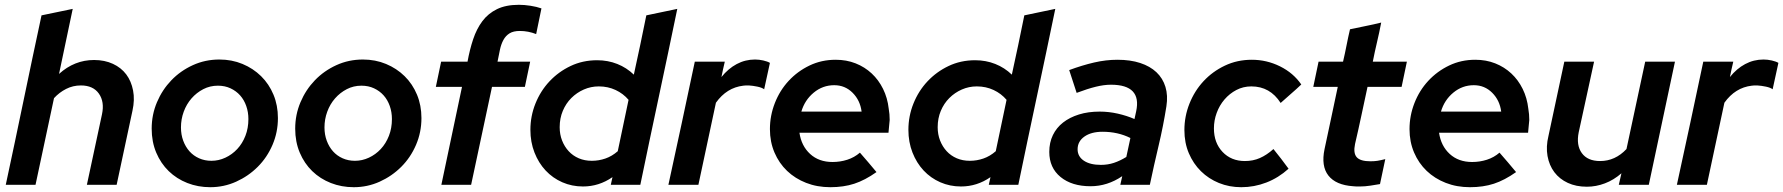

<svg xmlns="http://www.w3.org/2000/svg" viewBox="-20 -770 7430 800"><path d="M4 0Q42 -177 78.5 -353Q115 -529 153 -706Q185 -713 218 -719.5Q251 -726 283 -733Q269 -665 254.5 -597.5Q240 -530 226 -462Q290 -520 372 -520Q416 -520 450.5 -504Q485 -488 506 -460Q527 -432 534.5 -393Q542 -354 532 -309L466 0H342L405 -294Q416 -346 392 -380Q368 -414 317 -414Q284 -414 255.5 -399.5Q227 -385 205 -361Q185 -270 166.5 -180.5Q148 -91 128 0Z M612 -234Q612 -292 634 -344Q656 -396 694 -435.5Q732 -475 783.5 -498.5Q835 -522 894 -522Q946 -522 990.5 -503.5Q1035 -485 1068 -452.5Q1101 -420 1119.5 -375.5Q1138 -331 1138 -278Q1138 -219 1115.5 -166.5Q1093 -114 1054 -75Q1015 -36 964 -13Q913 10 856 10Q805 10 760.5 -7.5Q716 -25 683 -57Q650 -89 631 -134Q612 -179 612 -234ZM861 -100Q891 -100 919 -113Q947 -126 968.5 -149Q990 -172 1002.5 -204Q1015 -236 1015 -274Q1015 -303 1006 -328.5Q997 -354 980.5 -372.5Q964 -391 940.5 -402Q917 -413 888 -413Q855 -413 827 -398.5Q799 -384 778 -360Q757 -336 745.5 -304.5Q734 -273 734 -239Q734 -209 743.5 -183.5Q753 -158 769.5 -139.5Q786 -121 809.5 -110.5Q833 -100 861 -100Z M1210 -234Q1210 -292 1232 -344Q1254 -396 1292 -435.5Q1330 -475 1381.5 -498.5Q1433 -522 1492 -522Q1544 -522 1588.5 -503.5Q1633 -485 1666 -452.5Q1699 -420 1717.5 -375.5Q1736 -331 1736 -278Q1736 -219 1713.5 -166.5Q1691 -114 1652 -75Q1613 -36 1562 -13Q1511 10 1454 10Q1403 10 1358.5 -7.5Q1314 -25 1281 -57Q1248 -89 1229 -134Q1210 -179 1210 -234ZM1459 -100Q1489 -100 1517 -113Q1545 -126 1566.5 -149Q1588 -172 1600.5 -204Q1613 -236 1613 -274Q1613 -303 1604 -328.5Q1595 -354 1578.5 -372.5Q1562 -391 1538.5 -402Q1515 -413 1486 -413Q1453 -413 1425 -398.5Q1397 -384 1376 -360Q1355 -336 1343.5 -304.5Q1332 -273 1332 -239Q1332 -209 1341.5 -183.5Q1351 -158 1367.5 -139.5Q1384 -121 1407.5 -110.5Q1431 -100 1459 -100Z M1818 -513H1928Q1937 -563 1951.5 -606.5Q1966 -650 1990 -682Q2014 -714 2051 -732Q2088 -750 2142 -750Q2165 -750 2190.5 -746Q2216 -742 2236 -735Q2231 -708 2225 -681.5Q2219 -655 2214 -628Q2181 -641 2146 -641Q2119 -641 2103 -631Q2087 -621 2077.5 -603.5Q2068 -586 2063 -562.5Q2058 -539 2053 -513H2189Q2184 -487 2178 -460.5Q2172 -434 2167 -408H2030L1943 0H1819Q1841 -103 1862 -204Q1883 -305 1905 -408H1796Q1801 -434 1807 -460.5Q1813 -487 1818 -513Z M2525 0Q2527 -8 2528.5 -16Q2530 -24 2532 -32Q2476 7 2409 7Q2363 7 2323 -10.5Q2283 -28 2253.5 -59.5Q2224 -91 2207 -134.5Q2190 -178 2190 -229Q2190 -286 2211 -338.5Q2232 -391 2269.5 -431Q2307 -471 2357.5 -495Q2408 -519 2468 -519Q2513 -519 2552 -503.5Q2591 -488 2621 -459Q2635 -521 2647.5 -582Q2660 -643 2673 -706L2802 -733Q2764 -549 2725 -366.5Q2686 -184 2648 0ZM2312 -240Q2312 -210 2322 -184.5Q2332 -159 2349.5 -140Q2367 -121 2391.5 -110.5Q2416 -100 2446 -100Q2475 -100 2502.5 -109.5Q2530 -119 2554 -140Q2565 -194 2576.5 -247Q2588 -300 2599 -354Q2577 -380 2545 -395Q2513 -410 2475 -410Q2442 -410 2412.5 -397Q2383 -384 2360.5 -361.5Q2338 -339 2325 -308Q2312 -277 2312 -240Z M2765 0Q2793 -129 2820.5 -256.5Q2848 -384 2875 -513H3000Q2996 -496 2992.5 -480.5Q2989 -465 2986 -449Q3014 -484 3049.5 -503Q3085 -522 3126 -522Q3143 -522 3160.5 -518Q3178 -514 3188 -508Q3182 -480 3176 -453Q3170 -426 3164 -398Q3155 -405 3136 -409Q3117 -413 3100 -414Q3094 -414 3088 -414Q3082 -414 3077 -413Q3008 -405 2963 -342L2890 0Z M3632 -53Q3584 -19 3539.5 -4.5Q3495 10 3440 10Q3385 10 3339 -8Q3293 -26 3259.5 -58Q3226 -90 3207 -134.5Q3188 -179 3188 -232Q3188 -288 3208.5 -340.5Q3229 -393 3266 -433Q3303 -473 3353 -497Q3403 -521 3462 -521Q3507 -521 3545 -506Q3583 -491 3612 -464Q3641 -437 3659.5 -399.5Q3678 -362 3683 -317Q3685 -306 3686 -294Q3687 -282 3687 -270Q3686 -260 3685 -249Q3684 -238 3682 -217H3311Q3319 -162 3355.5 -128.5Q3392 -95 3449 -95Q3481 -95 3510.5 -104.5Q3540 -114 3563 -134Q3581 -114 3598 -93.5Q3615 -73 3632 -53ZM3456 -415Q3408 -415 3370.5 -384Q3333 -353 3319 -305H3570Q3564 -352 3532.5 -383.5Q3501 -415 3456 -415Z M4100 0Q4102 -8 4103.5 -16Q4105 -24 4107 -32Q4051 7 3984 7Q3938 7 3898 -10.5Q3858 -28 3828.5 -59.5Q3799 -91 3782 -134.5Q3765 -178 3765 -229Q3765 -286 3786 -338.5Q3807 -391 3844.5 -431Q3882 -471 3932.5 -495Q3983 -519 4043 -519Q4088 -519 4127 -503.5Q4166 -488 4196 -459Q4210 -521 4222.5 -582Q4235 -643 4248 -706L4377 -733Q4339 -549 4300 -366.5Q4261 -184 4223 0ZM3887 -240Q3887 -210 3897 -184.5Q3907 -159 3924.5 -140Q3942 -121 3966.5 -110.5Q3991 -100 4021 -100Q4050 -100 4077.5 -109.5Q4105 -119 4129 -140Q4140 -194 4151.5 -247Q4163 -300 4174 -354Q4152 -380 4120 -395Q4088 -410 4050 -410Q4017 -410 3987.5 -397Q3958 -384 3935.5 -361.5Q3913 -339 3900 -308Q3887 -277 3887 -240Z M4524 6Q4446 6 4399 -32.5Q4352 -71 4352 -137Q4352 -176 4367 -207Q4382 -238 4409.5 -259.5Q4437 -281 4475.5 -293Q4514 -305 4562 -305Q4600 -305 4637.5 -296.5Q4675 -288 4707 -274Q4709 -282 4710.5 -290Q4712 -298 4714 -306Q4738 -417 4609 -417Q4580 -417 4545.5 -408.5Q4511 -400 4466 -383Q4458 -407 4450.5 -430.5Q4443 -454 4435 -478Q4489 -498 4538.5 -509.5Q4588 -521 4636 -521Q4690 -521 4731 -507.5Q4772 -494 4798.5 -469Q4825 -444 4836 -408Q4847 -372 4840 -327Q4827 -245 4807.5 -163Q4788 -81 4771 0H4648Q4650 -9 4652 -18Q4654 -27 4656 -36Q4594 6 4524 6ZM4470 -148Q4470 -118 4496 -100.5Q4522 -83 4567 -83Q4596 -83 4621.5 -91.5Q4647 -100 4673 -116L4690 -195Q4638 -221 4574 -221Q4527 -221 4498.5 -201Q4470 -181 4470 -148Z M5167 -99Q5201 -99 5229.5 -111.5Q5258 -124 5286 -149Q5302 -129 5318 -108.5Q5334 -88 5349 -67Q5307 -29 5256.5 -9.5Q5206 10 5152 10Q5102 10 5059 -7.5Q5016 -25 4984 -56.5Q4952 -88 4933.5 -131.5Q4915 -175 4915 -228Q4915 -285 4936 -338Q4957 -391 4994.5 -431.5Q5032 -472 5083.5 -496.5Q5135 -521 5196 -521Q5258 -521 5313.5 -493.5Q5369 -466 5402 -418Q5381 -398 5359.5 -379.5Q5338 -361 5316 -341Q5272 -410 5194 -410Q5160 -410 5131.5 -395Q5103 -380 5082 -355.5Q5061 -331 5049.5 -299.5Q5038 -268 5038 -235Q5038 -175 5074 -137Q5110 -99 5167 -99Z M5499 -149Q5513 -214 5526.5 -278Q5540 -342 5554 -408H5452Q5457 -434 5463 -460.5Q5469 -487 5474 -513H5576Q5584 -547 5590.5 -580.5Q5597 -614 5605 -648Q5637 -655 5670 -661.5Q5703 -668 5735 -676Q5727 -634 5717.5 -594Q5708 -554 5700 -513H5842Q5837 -487 5831 -460.5Q5825 -434 5820 -408H5678Q5665 -348 5652.5 -289Q5640 -230 5626 -170Q5618 -132 5633 -115Q5648 -98 5690 -98Q5707 -98 5719.5 -100Q5732 -102 5752 -107Q5747 -81 5741 -55Q5735 -29 5730 -3Q5713 0 5690 3.5Q5667 7 5647 7Q5639 7 5632 7Q5625 7 5618 6Q5546 1 5515 -38.5Q5484 -78 5499 -149Z M6297 -53Q6249 -19 6204.5 -4.5Q6160 10 6105 10Q6050 10 6004 -8Q5958 -26 5924.5 -58Q5891 -90 5872 -134.5Q5853 -179 5853 -232Q5853 -288 5873.5 -340.5Q5894 -393 5931 -433Q5968 -473 6018 -497Q6068 -521 6127 -521Q6172 -521 6210 -506Q6248 -491 6277 -464Q6306 -437 6324.5 -399.5Q6343 -362 6348 -317Q6350 -306 6351 -294Q6352 -282 6352 -270Q6351 -260 6350 -249Q6349 -238 6347 -217H5976Q5984 -162 6020.5 -128.5Q6057 -95 6114 -95Q6146 -95 6175.5 -104.5Q6205 -114 6228 -134Q6246 -114 6263 -93.5Q6280 -73 6297 -53ZM6121 -415Q6073 -415 6035.5 -384Q5998 -353 5984 -305H6235Q6229 -352 6197.5 -383.5Q6166 -415 6121 -415Z M6622 -513Q6606 -439 6590 -366Q6574 -293 6558 -219Q6547 -165 6571 -132Q6595 -99 6647 -99Q6710 -99 6757 -149Q6777 -240 6796 -331Q6815 -422 6835 -513H6959Q6932 -384 6904.5 -256.5Q6877 -129 6850 0H6725Q6728 -12 6730.5 -24Q6733 -36 6736 -48Q6704 -20 6667 -6Q6630 8 6592 8Q6547 8 6512.5 -8Q6478 -24 6456.5 -52.5Q6435 -81 6428 -120Q6421 -159 6432 -204Q6449 -282 6465 -358.5Q6481 -435 6498 -513Z M6967 0Q6995 -129 7022.5 -256.5Q7050 -384 7077 -513H7202Q7198 -496 7194.5 -480.5Q7191 -465 7188 -449Q7216 -484 7251.5 -503Q7287 -522 7328 -522Q7345 -522 7362.5 -518Q7380 -514 7390 -508Q7384 -480 7378 -453Q7372 -426 7366 -398Q7357 -405 7338 -409Q7319 -413 7302 -414Q7296 -414 7290 -414Q7284 -414 7279 -413Q7210 -405 7165 -342L7092 0Z"/></svg>

Font: Rosa Sans SemiBold
Style: Italic
Weight: 600
Italic angle: -12°
Designer: Pentagram / MCKL
Foundry: Pentagram / MCKL
Version: Version 1.005;September 16, 2019;FontCreator 11.5.0.2425 64-